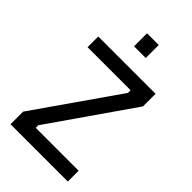

<svg xmlns="http://www.w3.org/2000/svg" viewBox="-266 -979 1066 1066"><g transform="rotate(45 267.5 -445.5)"><path d="M42 0ZM42 -98 380 -583V-604H42V-688H492V-589L155 -104V-84H492V1H42ZM221 -892H313V-790H221Z"/></g></svg>

Font: sheba-seeBold
Style: Regular
Weight: 600
Designer: Mohamed Galeb, the designers
Foundry: Kief Type Foundry
Version: Version 2.010; ttfautohint (v1.5.33-1714) -l 8 -r 50 -G 200 